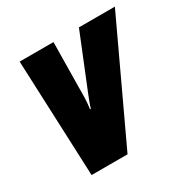

<svg xmlns="http://www.w3.org/2000/svg" viewBox="-131 -672 777 791"><g transform="rotate(-30 257.5 -276.5)"><path d="M85 0H256L515 -553H344L239 -294C232 -276 223 -254 219 -238H215C220 -272 220 -304 220 -337L223 -553H62Z"/></g></svg>

Font: Noto Sans UI Condensed Black
Style: Italic
Weight: 900
Width: 3
Italic angle: -192°
Designer: Monotype Design Team
Foundry: Monotype Imaging Inc.
Version: Version 1.901